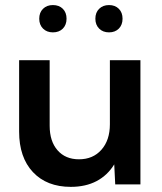

<svg xmlns="http://www.w3.org/2000/svg" viewBox="-20 -725 637 755"><path d="M532.2 0H433.1L429.2 -78.6Q402.8 -35.6 359.9 -12.9Q316.9 9.8 258.3 9.8Q164.1 9.8 109.6 -48.1Q55.2 -106 55.2 -207.5V-488.3H175.3V-230.5Q175.3 -169.4 206.3 -134Q237.3 -98.6 290.5 -98.6Q345.7 -98.6 378.9 -136.2Q412.1 -173.8 412.1 -236.3V-488.3H532.2ZM408.7 -597.7Q384.8 -597.7 369.9 -612.5Q355 -627.4 355 -651.4Q355 -675.8 369.9 -690.4Q384.8 -705.1 408.7 -705.1Q432.6 -705.1 447.3 -690.4Q461.9 -675.8 461.9 -651.4Q461.9 -627.4 447.3 -612.5Q432.6 -597.7 408.7 -597.7ZM188 -597.7Q164.1 -597.7 149.2 -612.5Q134.3 -627.4 134.3 -651.4Q134.3 -675.8 149.2 -690.4Q164.1 -705.1 188 -705.1Q212.4 -705.1 227.1 -690.4Q241.7 -675.8 241.7 -651.4Q241.7 -627.4 227.1 -612.5Q212.4 -597.7 188 -597.7Z"/></svg>

Font: Kumbh Sans SemiBold
Style: Regular
Weight: 600
Version: Version 1.005